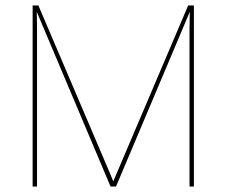

<svg xmlns="http://www.w3.org/2000/svg" viewBox="-20 -680 826 700"><path d="M687 0H671V-580L672 -637L403 0H383L114 -637L115 -580V0H99V-660H120L381 -48L393 -19L405 -47L666 -660H687Z"/></svg>

Font: Work Sans Hairline
Style: Regular
Weight: 400
Designer: Wei Huang
Foundry: Wei Huang
Version: Version 1.032